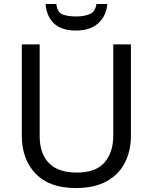

<svg xmlns="http://www.w3.org/2000/svg" viewBox="-20 -938 771 968"><path d="M640 -252Q640 -178 610 -118.5Q580 -59 518.5 -24.5Q457 10 362 10Q229 10 159.5 -62.5Q90 -135 90 -254V-714H180V-251Q180 -164 226.5 -116Q273 -68 367 -68Q464 -68 507.5 -119.5Q551 -171 551 -252V-714H640ZM521 -918Q516 -858 475.5 -821Q435 -784 363 -784Q289 -784 251.5 -820.5Q214 -857 210 -918H264Q269 -877 294 -866Q319 -855 365 -855Q404 -855 432.5 -867Q461 -879 466 -918Z"/></svg>

Font: Noto Sans Hatran
Style: Regular
Weight: 400
Designer: Monotype Design Team
Foundry: Monotype Imaging Inc.
Version: Version 2.001; ttfautohint (v1.8.4.7-5d5b)